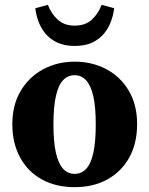

<svg xmlns="http://www.w3.org/2000/svg" viewBox="-20 -759 618 794"><path d="M289 15Q211 15 153 -17Q95 -49 63 -108Q31 -167 31 -245Q31 -325 65.5 -383Q100 -441 158.5 -472.5Q217 -504 289 -504Q361 -504 419.5 -473Q478 -442 512.5 -384Q547 -326 547 -246Q547 -166 514.5 -107.5Q482 -49 424 -17Q366 15 289 15ZM289 -40Q317 -40 336.5 -61Q356 -82 366 -127Q376 -172 376 -244Q376 -316 366 -360.5Q356 -405 336.5 -426.5Q317 -448 289 -448Q260 -448 240.5 -427Q221 -406 211 -361Q201 -316 201 -244Q201 -173 211 -128Q221 -83 240.5 -61.5Q260 -40 289 -40ZM126 -725 178 -739Q192 -702 219 -677.5Q246 -653 289 -653Q333 -653 360 -678Q387 -703 400 -739L452 -725Q449 -698 439 -670.5Q429 -643 410 -620Q391 -597 361.5 -583Q332 -569 289 -569Q247 -569 217 -583Q187 -597 168 -620Q149 -643 139 -670.5Q129 -698 126 -725Z"/></svg>

Font: Source Serif 4 18pt
Style: Bold
Weight: 700
Designer: Frank Grießhammer
Foundry: Adobe Systems Incorporated
Version: Version 4.004;hotconv 1.0.116;makeotfexe 2.5.65601